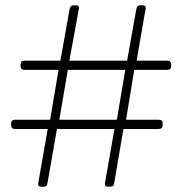

<svg xmlns="http://www.w3.org/2000/svg" viewBox="-20 -706 690 728"><path d="M138 2Q122 2 125 -12L161 -217H37Q22 -217 22 -232V-237Q22 -252 37 -252H170L202 -441H73Q58 -441 58 -456V-461Q58 -476 73 -476H209L244 -672Q246 -679 249 -682.5Q252 -686 262 -686H266Q282 -686 279 -672L243 -476H462L497 -672Q499 -679 502 -682.5Q505 -686 515 -686H519Q535 -686 532 -672L498 -476H614Q629 -476 629 -461V-456Q629 -441 614 -441H489L458 -252H582Q597 -252 597 -237V-232Q597 -217 582 -217H448L413 -12Q412 -5 409 -1.5Q406 2 395 2H391Q375 2 378 -12L414 -217H196L160 -12Q159 -5 156 -1.5Q153 2 142 2ZM205 -252H423L455 -441H237Z"/></svg>

Font: Asap Expanded Thin
Style: Regular
Weight: 100
Width: 7
Designer: Pablo Cosgaya
Foundry: Omnibus-Type
Version: Version 3.001; ttfautohint (v1.8.4.7-5d5b)